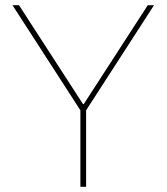

<svg xmlns="http://www.w3.org/2000/svg" viewBox="-20 -718 640 738"><path d="M289 0V-294L28 -698H53L299 -318H302L548 -698H572L311 -294V0Z"/></svg>

Font: IBM Plex Mono Thin
Style: Regular
Weight: 100
Monospace: yes
Designer: Mike Abbink, Paul van der Laan, Pieter van Rosmalen
Foundry: Bold Monday
Version: Version 2.3